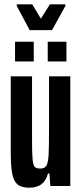

<svg xmlns="http://www.w3.org/2000/svg" viewBox="-20 -865 380 893"><path d="M30 -163V-510H129V-219Q129 -151 131.5 -124Q134 -97 141.5 -89Q149 -81 168 -81Q188 -81 196 -95Q204 -109 206 -143.5Q208 -178 208 -262V-510H307V0H214L210 -58H203Q187 8 116 8Q79 8 61 -7.5Q43 -23 36.5 -58.5Q30 -94 30 -163ZM50 -579V-671H137V-579ZM202 -579V-671H289V-579ZM118 -725 58 -837V-845H130L170 -778L212 -845H284V-837L222 -725Z"/></svg>

Font: Saira Ultra Condensed
Style: Bold
Weight: 700
Width: 1
Designer: Hector Gatti with collaboration of the Omnibus-Type team
Foundry: Omnibus-Type
Version: Version 1.001; ttfautohint (v1.8)